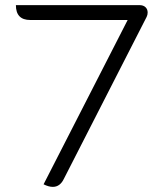

<svg xmlns="http://www.w3.org/2000/svg" viewBox="-20 -720 638 749"><path d="M478 -642H98Q42 -642 42 -700H524Q539 -700 547.5 -692Q556 -684 556 -671Q556 -662 552 -654L229 -22Q214 9 186 9Q170 9 150 -1Z"/></svg>

Font: K2D ExtraLight
Style: Regular
Weight: 275
Designer: Katatrad Aksorn Co.,Ltd.
Foundry: Cadson Demak Co.,Ltd.
Version: Version 1.000; ttfautohint (v1.6)